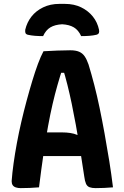

<svg xmlns="http://www.w3.org/2000/svg" viewBox="-20 -965 640 989"><path d="M88 -283H300Q322 -283 342 -280Q362 -277 378 -270L412 -282L419 -224L426 -161H120Q107 -161 100 -167.5Q93 -174 90 -187Q87 -200 87 -218ZM181 0Q158 2 134 3Q110 4 86 4Q73 4 62 0.5Q51 -3 45.5 -11Q40 -19 40 -32Q43 -74 50 -124Q57 -174 67 -228Q77 -282 90 -338Q103 -394 117.5 -447.5Q132 -501 146.5 -549Q161 -597 175.5 -636Q190 -675 204 -701Q240 -703 274.5 -704.5Q309 -706 342 -706Q370 -706 387.5 -698.5Q405 -691 416 -675Q427 -659 436 -633Q451 -584 465.5 -528Q480 -472 493 -409.5Q506 -347 518.5 -278Q531 -209 543 -135Q548 -102 553 -68.5Q558 -35 562 0Q540 2 517 3Q494 4 472 4Q454 4 441.5 -0.5Q429 -5 423 -18.5Q417 -32 414 -56Q403 -132 392 -198.5Q381 -265 370.5 -322.5Q360 -380 349.5 -430.5Q339 -481 327.5 -527Q316 -573 303 -615L336 -590H269L303 -615Q289 -572 276 -526.5Q263 -481 251 -429.5Q239 -378 227.5 -315Q216 -252 204.5 -174.5Q193 -97 181 0ZM202 -779Q179 -779 160 -780.5Q141 -782 123 -786Q113 -789 111 -795.5Q109 -802 110 -812Q119 -850 142 -879.5Q165 -909 202 -927Q239 -945 286 -945H314Q362 -945 398.5 -927Q435 -909 458.5 -879.5Q482 -850 490 -812Q492 -802 489.5 -795.5Q487 -789 477 -786Q460 -782 440.5 -780.5Q421 -779 398 -779Q384 -810 360.5 -824Q337 -838 300 -840Q263 -838 239.5 -824Q216 -810 202 -779Z"/></svg>

Font: Rec Mono Semicasual
Style: Bold
Weight: 700
Version: Version 1.085; ttfautohint (v1.8.4.7-5d5b)